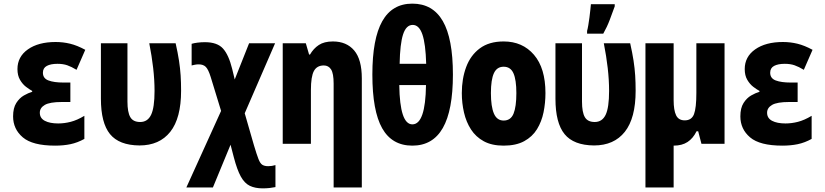

<svg xmlns="http://www.w3.org/2000/svg" viewBox="-20 -791 4540 1056"><path d="M283 10Q159 10 105.5 -35.5Q52 -81 52 -151Q52 -197 69.5 -224.5Q87 -252 111.5 -266Q136 -280 157 -286V-291Q142 -299 123 -313.5Q104 -328 90 -352Q76 -376 76 -411Q76 -479 133.5 -519.5Q191 -560 286 -560Q327 -560 366 -550.5Q405 -541 449 -517L401 -407Q373 -424 350 -432Q327 -440 296 -440Q259 -440 237.5 -428.5Q216 -417 216 -391Q216 -360 246.5 -348.5Q277 -337 329 -337H367V-230H320Q254 -230 226.5 -214Q199 -198 199 -171Q199 -141 226.5 -126.5Q254 -112 300 -112Q334 -112 369 -121Q404 -130 444 -154V-27Q406 -6 367.5 2Q329 10 283 10Z M747 9Q635 8 585 -53.5Q535 -115 535 -248V-553H681V-232Q681 -174 696.5 -147Q712 -120 751 -120Q792 -120 811 -159.5Q830 -199 830 -291Q830 -351 822.5 -416.5Q815 -482 801 -553H946Q958 -500 964.5 -457.5Q971 -415 973.5 -376Q976 -337 976 -292Q976 -141 916.5 -66Q857 9 747 9Z M1425 245Q1383 245 1354 231Q1325 217 1304.5 180Q1284 143 1266 74L1248 5L1151 240H1005L1196 -181L1139 -367Q1126 -409 1112 -423Q1098 -437 1073 -437Q1062 -437 1052 -435Q1042 -433 1034 -431V-550Q1047 -554 1066.5 -556.5Q1086 -559 1107 -559Q1175 -559 1206.5 -524Q1238 -489 1257 -412L1271 -354L1350 -553H1493L1326 -168L1377 9Q1392 59 1401.5 83.5Q1411 108 1423 115.5Q1435 123 1455 123Q1476 123 1495 117V238Q1481 241 1463 243Q1445 245 1425 245Z M1535 0V-553H1662L1680 -491H1685Q1704 -524 1733.5 -543.5Q1763 -563 1811 -563Q1886 -563 1928 -513.5Q1970 -464 1970 -360V240H1815V-331Q1815 -387 1801 -409Q1787 -431 1761 -431Q1723 -431 1706.5 -400.5Q1690 -370 1690 -296V0Z M2248 10Q2136 10 2082 -85.5Q2028 -181 2028 -381Q2028 -578 2082.5 -674.5Q2137 -771 2248 -771Q2360 -771 2415.5 -675Q2471 -579 2471 -381Q2471 -184 2415.5 -87Q2360 10 2248 10ZM2324 -440Q2321 -550 2303 -602Q2285 -654 2250 -654Q2214 -654 2197 -602Q2180 -550 2178 -440ZM2248 -107Q2320 -107 2323 -323H2176Q2179 -107 2248 -107Z M2750 10Q2685 10 2641 -14Q2597 -38 2570.5 -79Q2544 -120 2532 -172Q2520 -224 2520 -279Q2520 -358 2544 -422.5Q2568 -487 2619 -525Q2670 -563 2750 -563Q2854 -563 2917 -489.5Q2980 -416 2980 -279Q2980 -225 2969.5 -173.5Q2959 -122 2933.5 -80.5Q2908 -39 2863 -14.5Q2818 10 2750 10ZM2750 -128Q2789 -128 2804.5 -166Q2820 -204 2820 -279Q2820 -352 2804 -388Q2788 -424 2750 -424Q2713 -424 2696.5 -388.5Q2680 -353 2680 -279Q2680 -205 2696.5 -166.5Q2713 -128 2750 -128Z M3247 9Q3135 8 3085 -53.5Q3035 -115 3035 -248V-553H3181V-232Q3181 -174 3196.5 -147Q3212 -120 3251 -120Q3292 -120 3311 -159.5Q3330 -199 3330 -291Q3330 -351 3322.5 -416.5Q3315 -482 3301 -553H3446Q3458 -500 3464.5 -457.5Q3471 -415 3473.5 -376Q3476 -337 3476 -292Q3476 -141 3416.5 -66Q3357 9 3247 9ZM3209 -621Q3212 -631 3215.5 -651.5Q3219 -672 3222 -695Q3225 -718 3227 -738Q3229 -758 3230 -768H3361V-756Q3348 -720 3333.5 -681.5Q3319 -643 3298 -606H3209Z M3685 10V240H3530V-553H3685V-240Q3685 -185 3698.5 -157Q3712 -129 3746 -129Q3784 -129 3797 -163Q3810 -197 3810 -280V-553H3965V0H3838L3820 -69H3811Q3792 -30 3761.5 -10Q3731 10 3685 10Z M4283 10Q4159 10 4105.5 -35.5Q4052 -81 4052 -151Q4052 -197 4069.5 -224.5Q4087 -252 4111.5 -266Q4136 -280 4157 -286V-291Q4142 -299 4123 -313.5Q4104 -328 4090 -352Q4076 -376 4076 -411Q4076 -479 4133.5 -519.5Q4191 -560 4286 -560Q4327 -560 4366 -550.5Q4405 -541 4449 -517L4401 -407Q4373 -424 4350 -432Q4327 -440 4296 -440Q4259 -440 4237.5 -428.5Q4216 -417 4216 -391Q4216 -360 4246.5 -348.5Q4277 -337 4329 -337H4367V-230H4320Q4254 -230 4226.5 -214Q4199 -198 4199 -171Q4199 -141 4226.5 -126.5Q4254 -112 4300 -112Q4334 -112 4369 -121Q4404 -130 4444 -154V-27Q4406 -6 4367.5 2Q4329 10 4283 10Z"/></svg>

Font: Noto Sans Mono ExtraCondensed Black
Style: Regular
Weight: 900
Width: 2
Designer: Monotype Design Team
Foundry: Monotype Imaging Inc.
Version: Version 2.014